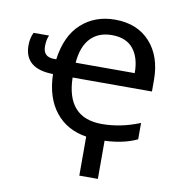

<svg xmlns="http://www.w3.org/2000/svg" viewBox="-82 -619 808 877"><g transform="rotate(10 322.5 -180.0)"><path d="M344 4Q253 -10 200.5 -76Q148 -142 145 -251Q12 -253 12 -361Q12 -395 25 -421H97Q87 -401 87 -369Q87 -320 138 -320H148Q163 -431 226 -488Q289 -545 382 -545Q485 -545 544.5 -479.5Q604 -414 604 -304V-251H236Q240 -65 404 -65Q492 -65 580 -101V-25Q516 5 430 8V185H344ZM380 -473Q317 -473 280.5 -434Q244 -395 238 -320H512Q512 -392 479 -432.5Q446 -473 380 -473Z"/></g></svg>

Font: Advent Sans Logo
Style: Regular
Weight: 400
Designer: Types & Symbols
Foundry: Types & Symbols
Version: Version 1.002